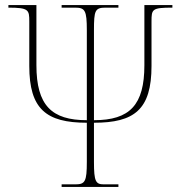

<svg xmlns="http://www.w3.org/2000/svg" viewBox="-20 -734 721 754"><path d="M222 0H445V-10H388C356 -10 349 -21 349 -98V-252C507 -252 575 -303 575 -475V-650C575 -698 577 -704 657 -704V-714H547V-478C547 -322 490 -262 349 -262V-615C349 -693 353 -704 395 -704H445V-714H222V-704H275C314 -704 321 -693 321 -615V-262C183 -262 123 -320 123 -478V-714H13V-704C93 -704 95 -695 95 -650V-475C95 -306 161 -252 321 -252V-98C321 -21 314 -10 276 -10H222Z"/></svg>

Font: Noto Serif Display Thin
Style: Regular
Weight: 100
Designer: Monotype Design Team
Foundry: Monotype Imaging Inc.
Version: Version 2.009